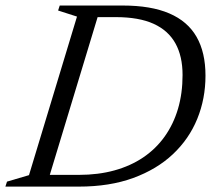

<svg xmlns="http://www.w3.org/2000/svg" viewBox="-38 -692 788 712"><path d="M254.5 -43.5Q326 -43.5 386 -60Q446 -76.5 493 -108.2Q540 -140 572.5 -185.5Q605 -231 622 -288.2Q639 -345.5 639 -414Q639 -483.5 612.5 -531.2Q586 -579 531.5 -603.8Q477 -628.5 391.5 -628.5H276L290 -671.5H417Q522 -671.5 590 -642.2Q658 -613 691 -555.2Q724 -497.5 724 -411.5Q724 -326 693.5 -251.2Q663 -176.5 603.2 -120.2Q543.5 -64 456 -32Q368.5 0 254.5 0H84.5L99 -43.5ZM247.5 -630.5 177.5 -653 183.5 -671.5H337L133.5 0H-18L-12 -18.5L69.5 -42.5Z"/></svg>

Font: Newsreader 20pt
Style: Italic
Weight: 400
Italic angle: -17°
Version: Version 1.003